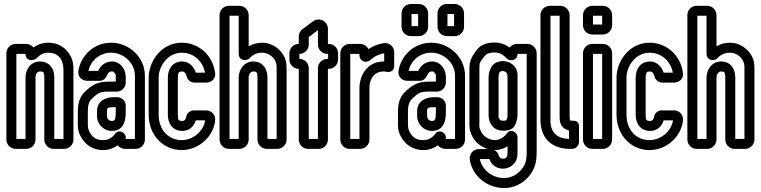

<svg xmlns="http://www.w3.org/2000/svg" viewBox="-20 -721 3812 962"><path d="M298 -370V-25H252V-335C252 -380 225 -413 180 -413C130 -413 108 -367 108 -335V-25H62V-451H108V-450C108 -414 149 -415 163 -429C180 -446 196 -457 222 -457C271 -457 298 -424 298 -370ZM111 -501H59C33 -501 12 -480 12 -454V-22C12 4 33 25 59 25H111C137 25 158 4 158 -22V-335C158 -351 168 -363 180 -363C197 -363 202 -360 202 -335V-22C202 4 223 25 249 25H301C327 25 348 4 348 -22V-370C348 -388 348 -418 330 -446C307 -485 269 -507 222 -507C195 -507 170 -499 148 -483C140 -493 126 -501 111 -501Z M610 -308V-328C610 -347 609 -366 591 -389C579 -404 561 -413 541 -413C505 -413 482 -389 472 -366H423C434 -415 477 -457 537 -457C598 -457 656 -407 656 -341V-25H610V-32C610 -58 575 -75 557 -51C544 -33 525 -19 497 -19C464 -19 443 -31 428 -61C420 -76 420 -88 420 -109V-163C420 -195 427 -214 438 -224C467 -252 478 -262 521 -262H565C590 -262 610 -283 610 -308ZM607 25H659C685 25 706 4 706 -22V-341C706 -437 624 -507 537 -507C447 -507 385 -439 373 -368C367 -335 393 -316 417 -316H478C500 -316 509 -330 515 -341C521 -353 524 -363 541 -363C547 -363 549 -362 551 -359C563 -344 560 -349 560 -328V-312H521C464 -312 435 -290 404 -260C379 -236 370 -201 370 -163V-109C370 -91 368 -67 384 -38C407 5 446 31 497 31C526 31 551 21 570 7C578 17 591 25 607 25ZM567 -234H549C505 -234 466 -212 466 -164V-140C466 -99 499 -65 540 -65C609 -65 610 -134 610 -163V-191C610 -215 591 -234 567 -234ZM549 -184H560V-163C560 -124 557 -115 540 -115C527 -115 516 -125 516 -140V-164C516 -178 517 -184 549 -184Z M893 -413C843 -413 821 -373 821 -332V-146C821 -104 843 -65 894 -65C932 -65 954 -93 961 -118H1008C1000 -64 948 -19 890 -19C827 -19 775 -67 775 -146V-332C775 -390 821 -457 891 -457C949 -457 997 -415 1007 -357H961C952 -385 929 -413 893 -413ZM893 -363C900 -363 910 -357 914 -342C917 -327 930 -307 955 -307H1013C1032 -307 1062 -321 1058 -354C1048 -442 977 -507 891 -507C787 -507 725 -412 725 -332V-146C725 -43 799 31 890 31C975 31 1050 -36 1058 -118C1061 -146 1039 -168 1013 -168H952C932 -168 916 -154 913 -135C910 -121 904 -115 894 -115C875 -115 871 -118 871 -146V-332C871 -359 877 -363 893 -363Z M1179 -692H1127C1101 -692 1080 -671 1080 -645V-22C1080 4 1101 25 1127 25H1179C1205 25 1226 4 1226 -22V-334C1226 -349 1237 -363 1249 -363C1265 -363 1270 -359 1270 -334V-22C1270 4 1291 25 1317 25H1369C1395 25 1416 4 1416 -22V-370C1416 -384 1416 -398 1413 -412C1402 -464 1350 -507 1294 -507C1269 -507 1246 -501 1226 -489V-645C1226 -671 1205 -692 1179 -692ZM1294 -457C1326 -457 1358 -433 1365 -399C1366 -393 1366 -384 1366 -370V-25H1320V-334C1320 -375 1297 -413 1249 -413C1199 -413 1176 -367 1176 -334V-25H1130V-642H1176V-451C1176 -418 1215 -411 1232 -431C1248 -448 1268 -457 1294 -457Z M1480 -426V-451C1506 -451 1527 -472 1527 -498V-535C1527 -536 1528 -536 1528 -536L1573 -570V-498C1573 -472 1594 -451 1620 -451H1624V-426H1620C1594 -426 1573 -405 1573 -379V-25H1527V-379C1527 -405 1506 -426 1480 -426ZM1623 -22V-376H1627C1653 -376 1674 -397 1674 -423V-454C1674 -480 1653 -501 1627 -501H1623V-576C1623 -615 1579 -637 1548 -614L1496 -575C1483 -565 1477 -553 1477 -537V-501C1451 -501 1430 -480 1430 -454V-423C1430 -397 1451 -376 1477 -376V-22C1477 4 1498 25 1524 25H1576C1602 25 1623 4 1623 -22Z M1905 -413H1903C1818 -413 1781 -341 1781 -279V-25H1735V-451H1781V-444C1781 -415 1812 -403 1833 -418C1853 -437 1876 -449 1905 -454ZM1784 -501H1732C1706 -501 1685 -480 1685 -454V-22C1685 4 1706 25 1732 25H1784C1810 25 1831 4 1831 -22V-279C1831 -325 1854 -363 1903 -363C1912 -363 1918 -360 1926 -360C1933 -360 1955 -365 1955 -388V-460C1955 -486 1932 -509 1903 -505C1874 -501 1848 -489 1826 -475C1819 -489 1803 -501 1784 -501Z M2214 -308V-328C2214 -347 2213 -366 2195 -389C2183 -404 2165 -413 2145 -413C2109 -413 2086 -389 2076 -366H2027C2038 -415 2081 -457 2141 -457C2202 -457 2260 -407 2260 -341V-25H2214V-32C2214 -58 2179 -75 2161 -51C2148 -33 2129 -19 2101 -19C2068 -19 2047 -31 2032 -61C2024 -76 2024 -88 2024 -109V-163C2024 -194 2032 -213 2043 -224C2073 -253 2082 -262 2125 -262H2169C2194 -262 2214 -283 2214 -308ZM2211 25H2263C2289 25 2310 4 2310 -22V-341C2310 -437 2228 -507 2141 -507C2051 -507 1989 -439 1977 -368C1971 -335 1997 -316 2021 -316H2082C2104 -316 2113 -330 2119 -341C2125 -353 2128 -363 2145 -363C2151 -363 2153 -362 2155 -359C2167 -344 2164 -349 2164 -328V-312H2125C2068 -312 2039 -289 2009 -260C1984 -237 1974 -202 1974 -163V-109C1974 -91 1972 -67 1988 -38C2011 5 2050 31 2101 31C2130 31 2155 21 2174 7C2182 17 2195 25 2211 25ZM2171 -234H2153C2109 -234 2070 -212 2070 -164V-140C2070 -99 2103 -65 2144 -65C2213 -65 2214 -134 2214 -163V-191C2214 -215 2195 -234 2171 -234ZM2153 -184H2164V-163C2164 -124 2161 -115 2144 -115C2131 -115 2120 -125 2120 -140V-164C2120 -178 2121 -184 2153 -184ZM2222 -590V-651H2255V-590ZM2305 -587V-654C2305 -680 2284 -701 2258 -701H2219C2193 -701 2172 -680 2172 -654V-587C2172 -561 2193 -540 2219 -540H2258C2284 -540 2305 -561 2305 -587ZM2042 -590V-651H2075V-590ZM2125 -587V-654C2125 -680 2104 -701 2078 -701H2039C2013 -701 1992 -680 1992 -654V-587C1992 -561 2013 -540 2039 -540H2078C2104 -540 2125 -561 2125 -587Z M2500 74C2489 74 2481 68 2479 58C2476 45 2467 37 2457 31H2459C2484 31 2505 23 2523 12V40C2523 64 2519 74 2500 74ZM2622 -501H2570C2554 -501 2541 -492 2533 -483C2513 -498 2487 -508 2458 -508C2419 -508 2387 -496 2367 -469C2346 -439 2332 -420 2332 -378V-114C2332 -87 2330 -68 2349 -33C2364 -5 2393 16 2425 26H2379C2351 26 2330 51 2334 80C2348 165 2424 221 2505 221C2573 221 2619 182 2643 145C2663 114 2669 81 2669 40V-454C2669 -480 2648 -501 2622 -501ZM2458 -458C2483 -458 2499 -449 2520 -427C2534 -413 2573 -417 2573 -450V-451H2619V40C2619 77 2615 96 2601 117C2583 144 2551 171 2505 171C2447 171 2396 131 2384 76H2432C2442 106 2469 124 2500 124C2528 124 2553 109 2566 83C2572 70 2573 56 2573 40V-34C2573 -57 2540 -80 2520 -53C2507 -35 2485 -19 2459 -19C2430 -19 2403 -39 2393 -57C2378 -86 2382 -81 2382 -114V-378C2382 -410 2384 -407 2407 -439C2415 -450 2429 -458 2458 -458ZM2572 -358C2566 -395 2530 -415 2500 -415C2439 -415 2428 -360 2428 -331V-150C2428 -132 2429 -113 2446 -90C2460 -73 2480 -66 2502 -66C2526 -66 2552 -72 2563 -99C2571 -120 2573 -132 2573 -150V-331C2573 -340 2574 -348 2572 -358ZM2522 -348C2522 -348 2523 -340 2523 -331V-150C2523 -134 2524 -137 2517 -118C2516 -118 2511 -116 2502 -116C2490 -116 2487 -119 2486 -120C2475 -135 2478 -130 2478 -150V-331C2478 -356 2481 -365 2500 -365C2510 -365 2520 -357 2522 -348Z M2784 -642V-137C2784 -119 2785 -99 2801 -83C2809 -75 2821 -69 2831 -67V-25C2788 -26 2758 -42 2745 -75C2740 -88 2738 -102 2738 -118V-642ZM2688 -645V-118C2688 -96 2692 -76 2699 -57C2722 3 2779 25 2835 25H2846C2867 25 2881 8 2881 -11V-88C2881 -106 2871 -116 2853 -116H2849C2841 -116 2837 -118 2836 -118C2836 -119 2834 -124 2834 -137V-645C2834 -671 2813 -692 2787 -692H2735C2709 -692 2688 -671 2688 -645Z M2951 -25V-451H2997V-25ZM3047 -22V-454C3047 -480 3026 -501 3000 -501H2948C2922 -501 2901 -480 2901 -454V-22C2901 4 2922 25 2948 25H3000C3026 25 3047 4 3047 -22ZM2951 -598V-642H2997V-598ZM3047 -595V-645C3047 -671 3026 -692 3000 -692H2948C2922 -692 2901 -671 2901 -645V-595C2901 -569 2922 -548 2948 -548H3000C3026 -548 3047 -569 3047 -595Z M3237 -413C3187 -413 3165 -373 3165 -332V-146C3165 -104 3187 -65 3238 -65C3276 -65 3298 -93 3305 -118H3352C3344 -64 3292 -19 3234 -19C3171 -19 3119 -67 3119 -146V-332C3119 -390 3165 -457 3235 -457C3293 -457 3341 -415 3351 -357H3305C3296 -385 3273 -413 3237 -413ZM3237 -363C3244 -363 3254 -357 3258 -342C3261 -327 3274 -307 3299 -307H3357C3376 -307 3406 -321 3402 -354C3392 -442 3321 -507 3235 -507C3131 -507 3069 -412 3069 -332V-146C3069 -43 3143 31 3234 31C3319 31 3394 -36 3402 -118C3405 -146 3383 -168 3357 -168H3296C3276 -168 3260 -154 3257 -135C3254 -121 3248 -115 3238 -115C3219 -115 3215 -118 3215 -146V-332C3215 -359 3221 -363 3237 -363Z M3523 -692H3471C3445 -692 3424 -671 3424 -645V-22C3424 4 3445 25 3471 25H3523C3549 25 3570 4 3570 -22V-334C3570 -349 3581 -363 3593 -363C3609 -363 3614 -359 3614 -334V-22C3614 4 3635 25 3661 25H3713C3739 25 3760 4 3760 -22V-370C3760 -384 3760 -398 3757 -412C3746 -464 3694 -507 3638 -507C3613 -507 3590 -501 3570 -489V-645C3570 -671 3549 -692 3523 -692ZM3638 -457C3670 -457 3702 -433 3709 -399C3710 -393 3710 -384 3710 -370V-25H3664V-334C3664 -375 3641 -413 3593 -413C3543 -413 3520 -367 3520 -334V-25H3474V-642H3520V-451C3520 -418 3559 -411 3576 -431C3592 -448 3612 -457 3638 -457Z"/></svg>

Font: DIN Rundschrift
Style: EngKont
Weight: 400
Width: 3
Version: Version 1.027